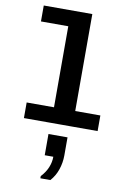

<svg xmlns="http://www.w3.org/2000/svg" viewBox="-112 -788 824 1211"><g transform="rotate(10 300.0 -182.5)"><path d="M242 0V-619H67V-721H378V0ZM67 0V-100H539V0ZM235 356V342Q264 311 278 277Q292 243 292 208H237V72H359V188Q359 234 344 278.5Q329 323 299 356Z"/></g></svg>

Font: Chivo Mono Medium SemiBold
Style: Regular
Weight: 600
Monospace: yes
Version: Version 1.008